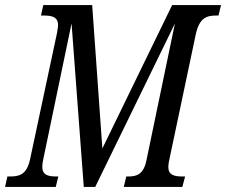

<svg xmlns="http://www.w3.org/2000/svg" viewBox="-37 -734 888 754"><path d="M-17 0H182L192 -41H183C152 -41 129 -47 129 -79C129 -86 131 -102 133 -109L244 -642L292 0H337L650 -642L538 -104C527 -49 499 -41 468 -41H459L449 0H679L690 -41H679C646 -41 624 -47 624 -79C624 -86 626 -101 629 -112L732 -600C746 -664 775 -673 812 -673H821L831 -714H639L365 -151L325 -714H133L124 -673H135C168 -673 191 -667 191 -635C191 -627 189 -620 187 -605L81 -108C68 -47 37 -41 3 -41H-8Z"/></svg>

Font: Noto Serif ExtraCondensed
Style: Italic
Weight: 400
Width: 2
Italic angle: -12°
Designer: Monotype Design Team
Foundry: Monotype Imaging Inc.
Version: Version 2.014